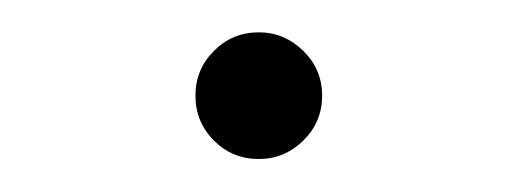

<svg xmlns="http://www.w3.org/2000/svg" viewBox="-20 -92 315 117"><path d="M137.7 4.9Q121.6 4.9 110.4 -6.3Q99.1 -17.6 99.1 -33.7Q99.1 -49.8 110.4 -61Q121.6 -72.3 137.7 -72.3Q153.3 -72.3 164.8 -61Q176.3 -49.8 176.3 -33.7Q176.3 -17.6 164.8 -6.3Q153.3 4.9 137.7 4.9Z"/></svg>

Font: Inter Extra Light
Style: Regular
Weight: 200
Designer: Rasmus Andersson
Foundry: rsms
Version: Version 4.000;git-3c8e0fc